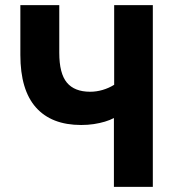

<svg xmlns="http://www.w3.org/2000/svg" viewBox="-20 -725 692 745"><path d="M422 0V-267Q407 -259 387 -253Q367 -247 344 -243.5Q321 -240 295 -240Q180 -240 119.5 -308Q59 -376 59 -512V-705H210V-520Q210 -440 239.5 -404.5Q269 -369 330 -369Q354 -369 378 -376Q402 -383 423 -396V-705H573V0Z"/></svg>

Font: Nunito Sans 7pt Condensed ExtraBold
Style: Regular
Weight: 800
Width: 3
Designer: Vernon Adams
Foundry: Vernon Adams
Version: Version 3.101;gftools[0.9.27]